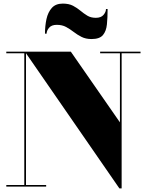

<svg xmlns="http://www.w3.org/2000/svg" viewBox="-20 -1037 815 1067"><path d="M295.5 -899Q266.5 -899 252.8 -882.8Q239 -866.5 239 -850H230Q230 -892.5 238.2 -930.8Q246.5 -969 268 -993Q289.5 -1017 329 -1017Q363 -1017 385.8 -1005Q408.5 -993 427 -977.5Q445.5 -962 465.2 -950Q485 -938 512.5 -938Q541.5 -938 555.2 -954.2Q569 -970.5 569 -987H578Q578 -939.5 574.2 -901.8Q570.5 -864 552 -842Q533.5 -820 489 -820Q456.5 -820 433 -832Q409.5 -844 389.5 -859.5Q369.5 -875 347.5 -887Q325.5 -899 295.5 -899ZM15 -9H115V-741H15V-750H373.5L646.5 -357V-741H536.5V-750H761V-741H656V10H643.5L124.5 -741V-9H236.5V0H15Z"/></svg>

Font: Bodoni* 24pt Fatface
Style: Regular
Weight: 900
Version: Version 2.3